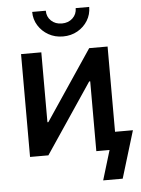

<svg xmlns="http://www.w3.org/2000/svg" viewBox="-60 -805 743 1009"><g transform="rotate(-5 311.0 -300.5)"><path d="M527.3 0H420.4V-368.2H415L167.5 0H70.8V-542.5H177.7V-173.8H182.6L430.2 -542.5H527.3ZM298.8 -615.7Q256.8 -615.7 222.9 -634.8Q189 -653.8 168.7 -686.3Q148.4 -718.8 148.4 -758.3H220.2Q220.2 -726.1 242.4 -705.1Q264.6 -684.1 298.8 -684.1Q333 -684.1 355.5 -705.1Q377.9 -726.1 377.9 -758.3H449.2Q449.2 -718.8 429.4 -686.5Q409.7 -654.3 375.7 -635Q341.8 -615.7 298.8 -615.7ZM442.9 156.2 490.2 0H455.6V-92.8H621.6L545.9 156.2Z"/></g></svg>

Font: Inter 16pt Medium
Style: Regular
Weight: 500
Version: Version 4.001;git-66647c0bb